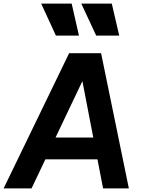

<svg xmlns="http://www.w3.org/2000/svg" viewBox="-47 -1038 779 1058"><path d="M-27 0 334 -745H510L663 0H521L490 -160H203L127 0ZM259 -280H467L407 -591ZM261 -842 180 -1018H348L388 -842ZM483 -842 401 -1018H569L610 -842Z"/></svg>

Font: Plus Jakarta Sans
Style: Bold Italic
Weight: 700
Italic angle: -8°
Designer: Gumpita Rahayu
Foundry: Tokotype
Version: Version 2.071; ttfautohint (v1.8.4.7-5d5b);gftools[0.9.29]